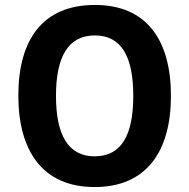

<svg xmlns="http://www.w3.org/2000/svg" viewBox="-20 -745 764 775"><path d="M670 -358C670 -582 573 -725 363 -725C154 -725 54 -587 54 -359C54 -136 152 10 362 10C572 10 670 -135 670 -358ZM206 -358C206 -514 254 -602 363 -602C471 -602 518 -515 518 -358C518 -201 471 -114 362 -114C254 -114 206 -202 206 -358Z"/></svg>

Font: Noto Sans Malayalam SemiCondensed
Style: Bold
Weight: 700
Width: 4
Designer: Jelle Bosma - Monotype Design Team
Foundry: Monotype Imaging Inc.
Version: Version 2.104